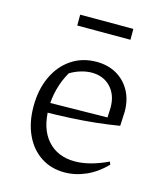

<svg xmlns="http://www.w3.org/2000/svg" viewBox="-104 -751 708 837"><g transform="rotate(15 249.5 -333.0)"><path d="M265 8Q204 8 158 -22.5Q112 -53 86.5 -108Q61 -163 61 -236Q61 -311 88 -369.5Q115 -428 164 -461Q213 -494 277 -494Q329 -494 368 -471.5Q407 -449 429 -409Q451 -369 451 -316L448 -251Q392 -242 340 -236.5Q288 -231 230.5 -228Q173 -225 101 -224V-268L385 -272L387 -317Q387 -374 354.5 -408.5Q322 -443 269 -443Q246 -443 220.5 -435.5Q195 -428 172 -414Q150 -376 138.5 -333Q127 -290 127 -247Q127 -153 172.5 -101.5Q218 -50 296 -50Q363 -50 445 -89L450 -76Q409 -34 361.5 -13Q314 8 265 8ZM154 -625V-674H394V-625Z"/></g></svg>

Font: Piazzolla Thin Light
Style: Regular
Weight: 300
Version: Version 2.005